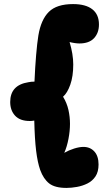

<svg xmlns="http://www.w3.org/2000/svg" viewBox="-20 -815 520 941"><path d="M306 106Q249 106 221 84Q193 62 177 18Q164 -19 157 -76.5Q150 -134 148 -224Q142 -223 136.5 -222.5Q131 -222 126 -222Q78 -222 54 -248Q30 -274 30 -315Q30 -398 119 -412Q133 -415 149 -415Q152 -485 157 -544.5Q162 -604 168 -641Q181 -719 219.5 -757Q258 -795 338 -795Q400 -795 432.5 -769.5Q465 -744 465 -695Q465 -654 441 -628Q417 -602 369 -602Q359 -602 345.5 -604Q332 -606 321 -609Q339 -549 339 -499Q339 -441 324.5 -400Q310 -359 289 -341Q308 -310 315.5 -276Q323 -242 323 -208Q323 -173 315.5 -134Q308 -95 295 -66Q318 -79 343.5 -87Q369 -95 389 -95Q422 -95 442.5 -72.5Q463 -50 463 -9Q463 27 448 49.5Q433 72 409 84Q385 96 357.5 101Q330 106 306 106Z"/></svg>

Font: DynaPuff Condensed
Style: Bold
Weight: 700
Width: 3
Designer: Toshi Omagari, Jennifer Daniel
Foundry: Google Fonts
Version: Version 2.000; ttfautohint (v1.8.4.7-5d5b)